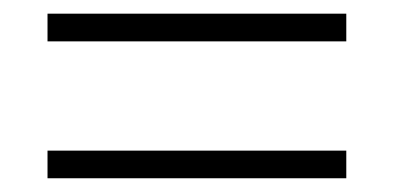

<svg xmlns="http://www.w3.org/2000/svg" viewBox="-20 -387 570 278"><path d="M481.4 -168.9V-128.9H48.8V-168.9ZM481.4 -367.2V-327.1H48.8V-367.2Z"/></svg>

Font: AzarMehrMonospaced
Style: SerifRegular
Weight: 1
Designer: Amin Abedi
Version: Version 1.00